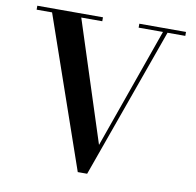

<svg xmlns="http://www.w3.org/2000/svg" viewBox="-84 -836 955 936"><g transform="rotate(10 394.0 -368.0)"><path d="M440 -134 651.5 -730.5H531V-750H762V-730.5H674L407.5 14.5H361L102.5 -730.5H26V-750H351V-730.5H247Z"/></g></svg>

Font: Bodoni* 11pt Medium
Style: Regular
Weight: 500
Version: Version 2.3